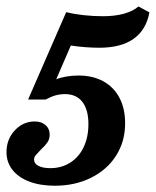

<svg xmlns="http://www.w3.org/2000/svg" viewBox="-50 -461 487 600"><path d="M-29.7 14.5Q-29.7 -25.6 -3.8 -53.5Q22 -81.4 58.4 -81.4Q79.5 -81.4 92.3 -70.2Q105.2 -59 105.2 -40.6Q105.2 -26 97.9 -15.6Q90.6 -5.2 76.8 7.5Q65.4 19.4 61 24.8Q56.5 30.3 56.5 38Q56.5 50.1 70.1 57.3Q83.7 64.5 107.1 64.5Q142.3 64.5 169.5 47.2Q196.7 29.9 211.5 -1.3Q226.3 -32.5 226.3 -73.3Q226.3 -118.1 207.5 -142.5Q188.7 -166.9 153.2 -166.9Q138.3 -166.9 124.1 -163.1Q109.9 -159.2 92.6 -150H37.8L156.8 -422.9Q181.4 -416.9 211.4 -413.6Q241.4 -410.3 271.9 -410.3Q308.9 -410.3 337.2 -418.1Q365.4 -425.9 382.8 -440.8L416.9 -422.2Q406.8 -367.4 367.4 -339.6Q328.1 -311.8 260.2 -311.8Q239.5 -311.8 216.4 -313.6Q193.3 -315.4 171.4 -318.7L125.7 -213.3Q138.3 -218.5 157.3 -221.8Q176.3 -225 195.1 -225Q239.5 -225 272.4 -207.2Q305.2 -189.3 323.1 -155.8Q341 -122.2 341 -75.8Q341 -19.4 313.2 24.8Q285.3 69.1 235.1 94.2Q185 119.4 121.4 119.4Q75.8 119.4 41.8 106.5Q7.8 93.7 -10.9 70Q-29.7 46.2 -29.7 14.5Z"/></svg>

Font: Playfair Micro SmCond SmLight
Style: Italic
Weight: 360
Width: 4
Italic angle: -15.6°
Designer: Claus Eggers Sørensen
Foundry: Claus Eggers Sørensen
Version: Version 2.203;Glyphs 3.3 (3326)